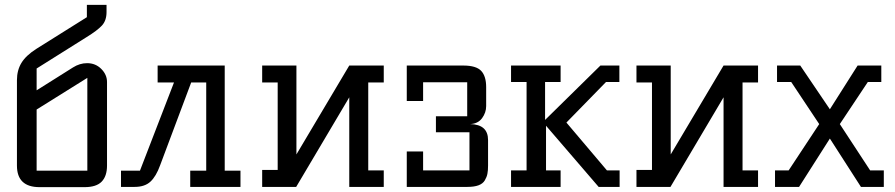

<svg xmlns="http://www.w3.org/2000/svg" viewBox="-20 -770 3686 791"><path d="M49.8 -87.9V-439.9Q49.8 -480.5 68.4 -511Q86.9 -541.5 129.9 -568.8L337.9 -699.2V-750H418.9V-720.2Q418.9 -685.5 400.1 -665Q381.3 -644.5 336.9 -617.2L130.9 -487.8V-397.9L280.8 -492.2Q308.6 -509.8 338.9 -509.8Q373.5 -509.8 397.2 -486.1Q420.9 -462.4 420.9 -432.1V-87.9Q420.9 -44.4 398.9 -21.7Q377 1 328.1 1H143.1Q49.8 1 49.8 -87.9ZM130.9 -66.9H339.8V-449.2L130.9 -318.8Z M478.5 0V-66.9H556.6L696.8 -430.2H629.4V-500H905.8V-66.9H970.7V0H763.7V-66.9H829.6V-430.2H767.6L639.6 -88.9Q623 -43 599.6 -21.5Q576.2 0 534.7 0Z M1060.1 0V-69.8H1124V-430.2H1060.1V-500H1201.2V-133.8L1418.9 -500H1561V-430.2H1497.1V-67.9H1561V0H1418.9V-369.1L1200.2 0Z M1655.8 0V-146H1723.1V-67.9H1914.1V-225.1H1775.9V-291H1904.8V-431.2H1723.1V-354H1655.8V-500H1888.2Q1941.9 -500 1962.4 -478Q1982.9 -456.1 1982.9 -411.1V-333Q1982.9 -306.2 1966.1 -283.2Q1949.2 -260.3 1917 -258.8Q1990.7 -257.3 1990.7 -192.9V-87.9Q1990.7 -67.4 1988 -54Q1985.4 -40.5 1977.3 -26.9Q1969.2 -13.2 1951.4 -6.6Q1933.6 0 1905.8 0Z M2085.4 0V-67.9H2149.4V-432.1H2085.4V-500H2289.6V-432.1H2225.6V-275.9L2453.6 -500H2531.7V-432.1H2476.6L2313.5 -265.1L2480.5 -67.9H2532.7V0H2446.3L2229.5 -252V-67.9H2289.6V0Z M2602.1 0V-69.8H2666V-430.2H2602.1V-500H2743.2V-133.8L2960.9 -500H3103V-430.2H3039.1V-67.9H3103V0H2960.9V-369.1L2742.2 0Z M3172.9 0V-67.9H3229L3355 -258.8L3239.7 -432.1H3181.2V-500H3276.9L3398.9 -319.8L3513.2 -500H3610.8V-432.1H3555.2L3439.9 -258.8L3564.9 -67.9H3621.1V0H3526.9L3398.9 -199.2L3272 0Z"/></svg>

Font: Kelly Slab
Style: Regular
Weight: 400
Designer: Denis Masharov
Foundry: Denis Masharov
Version: Version 1.001